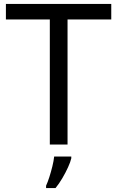

<svg xmlns="http://www.w3.org/2000/svg" viewBox="-20 -734 596 975"><path d="M323 0H233V-635H10V-714H545V-635H323ZM342 70Q338 88 325.5 115.5Q313 143 296.5 171Q280 199 262 221H214V209Q222 192 230.5 165.5Q239 139 246 110.5Q253 82 255 61H342Z"/></svg>

Font: Noto Sans Thaana
Style: Regular
Weight: 400
Designer: Monotype Design Team
Foundry: Monotype Imaging Inc.
Version: Version 2.001